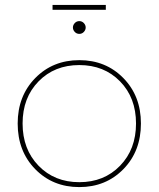

<svg xmlns="http://www.w3.org/2000/svg" viewBox="-20 -762 646 782"><path d="M194 -742H411V-722H194ZM284.5 -668Q292 -676 303 -676Q314 -676 321.5 -668Q329 -660 329 -650Q329 -640 321.5 -632Q314 -624 303 -624Q292 -624 284.5 -632Q277 -640 277 -650Q277 -660 284.5 -668ZM554 -259Q554 -146 482.5 -73Q411 0 303 0Q195 0 123.5 -73Q52 -146 52 -259Q52 -371 123.5 -444Q195 -517 303 -517Q411 -517 482.5 -444Q554 -371 554 -259ZM469 -430.5Q404 -497 303 -497Q202 -497 137 -430.5Q72 -364 72 -259Q72 -154 137 -87Q202 -20 303 -20Q404 -20 469 -87Q534 -154 534 -259Q534 -364 469 -430.5Z"/></svg>

Font: Montserrat arm Thin
Style: Regular
Weight: 250
Designer: Julieta Ulanovsky
Foundry: Julieta Ulanovsky
Version: Version 6.000;PS 006.000;hotconv 1.0.88;makeotf.lib2.5.64775